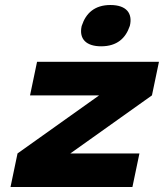

<svg xmlns="http://www.w3.org/2000/svg" viewBox="-20 -747 655 767"><path d="M128 -500 100 -366H376L50 -134L22 0H509L537 -134H261L587 -366L615 -500ZM306 -642C295 -590 326 -562 384 -562C448 -562 482 -595 498 -642L499 -645C510 -693 486 -727 421 -727C358 -727 323 -694 307 -645Z"/></svg>

Font: LT Wave Black
Style: Italic
Weight: 900
Designer: Daniel Lyons
Version: Version 2.5 (Glyphs App)